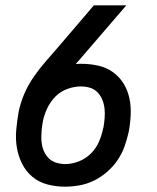

<svg xmlns="http://www.w3.org/2000/svg" viewBox="-20 -690 590 722"><path d="M224 12Q190 12 158 3.5Q126 -5 102 -25Q78 -45 63.5 -73.5Q49 -102 43.5 -134.5Q38 -167 41 -201Q44 -235 50 -269Q57 -304 71.5 -337.5Q86 -371 107.5 -402Q129 -433 154 -461.5Q179 -490 204 -519L333 -670H455L277 -463Q274 -460 271 -456.5Q268 -453 265 -449Q270 -450 275.5 -450Q281 -450 287 -450Q319 -450 350 -443Q381 -436 405 -418.5Q429 -401 444.5 -376Q460 -351 466.5 -321Q473 -291 471.5 -258.5Q470 -226 464 -194Q458 -167 448.5 -140Q439 -113 422.5 -88.5Q406 -64 383 -44Q360 -24 333.5 -11Q307 2 279 7Q251 12 224 12ZM224 -73Q250 -73 276 -83Q302 -93 322 -113Q342 -133 352.5 -158Q363 -183 368 -208L369 -210Q372 -228 373.5 -246.5Q375 -265 373 -282.5Q371 -300 364.5 -315.5Q358 -331 346.5 -343Q335 -355 318.5 -360Q302 -365 284 -365Q259 -365 233 -355.5Q207 -346 188 -326.5Q169 -307 157.5 -282.5Q146 -258 141 -233V-232Q139 -222 138.5 -216.5Q138 -211 137 -204Q136 -197 136 -190.5Q136 -184 135.5 -177Q135 -170 135.5 -163.5Q136 -157 137 -150.5Q138 -144 139.5 -137.5Q141 -131 143.5 -125Q146 -119 149 -113.5Q152 -108 156 -103Q160 -98 164 -94Q168 -90 173.5 -86.5Q179 -83 185 -80.5Q191 -78 197.5 -76.5Q204 -75 210.5 -74Q217 -73 224 -73Z"/></svg>

Font: Lode Dark
Style: Bold Italic
Weight: 700
Italic angle: -11°
Monospace: yes
Designer: Belleve Invis
Foundry: Belleve Invis
Version: Version 29.2.0; ttfautohint (v1.8.3)